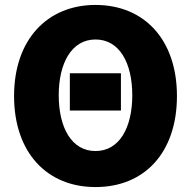

<svg xmlns="http://www.w3.org/2000/svg" viewBox="-20 -735 771 778"><path d="M470 -287H263V-438H470ZM697 -346C697 -117 566 23 367 23C170 23 37 -117 37 -346C37 -575 172 -715 367 -715C564 -715 697 -575 697 -346ZM516 -349C516 -480 464 -575 367 -575C270 -575 218 -479 218 -349C218 -218 270 -123 367 -123C464 -123 516 -218 516 -349Z"/></svg>

Font: Repo ExtraBold
Style: Bold
Weight: 700
Designer: Stefan Peev
Foundry: Context Ltd
Version: Version 1.502